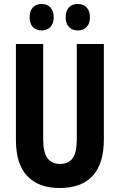

<svg xmlns="http://www.w3.org/2000/svg" viewBox="-20 -935 602 965"><path d="M502 -235Q502 -112 445.5 -51Q389 10 280 10Q174 10 117 -50Q60 -110 60 -232V-714H197V-237Q197 -169 218.5 -140Q240 -111 281 -111Q324 -111 345 -139.5Q366 -168 366 -238V-714H502ZM129 -848Q129 -881 145.5 -898Q162 -915 189 -915Q217 -915 233.5 -897.5Q250 -880 250 -848Q250 -817 233.5 -799.5Q217 -782 189 -782Q162 -782 145.5 -799Q129 -816 129 -848ZM310 -848Q310 -881 326.5 -898Q343 -915 371 -915Q399 -915 415.5 -897.5Q432 -880 432 -848Q432 -817 415.5 -799.5Q399 -782 371 -782Q343 -782 326.5 -799.5Q310 -817 310 -848Z"/></svg>

Font: Noto Sans Thai ExtCond
Style: Bold
Weight: 700
Width: 2
Designer: Monotype Design Team
Foundry: Monotype Imaging Inc.
Version: Version 2.002; ttfautohint (v1.8.4.7-5d5b)